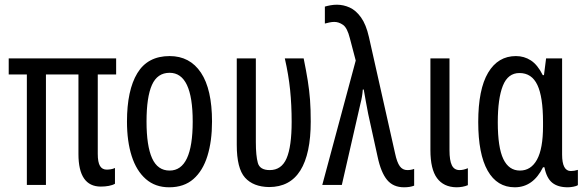

<svg xmlns="http://www.w3.org/2000/svg" viewBox="-20 -785 2487 815"><path d="M408 7Q313 7 313 -131V-469H175V0H94V-469H17V-537H473V-469H395V-132Q395 -96 404.5 -80.5Q414 -65 433 -65Q441 -65 450.5 -66.5Q460 -68 468 -72V-5Q458 1 442 4Q426 7 408 7Z M880 -269Q880 -186 860.5 -123Q841 -60 801 -25Q761 10 698 10Q639 10 599 -25Q559 -60 539 -122.5Q519 -185 519 -269Q519 -402 563 -474.5Q607 -547 700 -547Q786 -547 833 -476.5Q880 -406 880 -269ZM602 -269Q602 -166 625.5 -113.5Q649 -61 700 -61Q798 -61 798 -269Q798 -476 700 -476Q648 -476 625 -424.5Q602 -373 602 -269Z M1122 9Q1055 8 1020 -31Q985 -70 985 -170V-537H1066V-182Q1066 -124 1074.5 -93.5Q1083 -63 1125 -63Q1175 -63 1196.5 -113Q1218 -163 1218 -268Q1218 -339 1211.5 -403Q1205 -467 1189 -537H1269Q1280 -483 1286.5 -442Q1293 -401 1296 -361.5Q1299 -322 1299 -269Q1299 -132 1255 -61.5Q1211 9 1122 9Z M1695 10Q1649 10 1623 -21.5Q1597 -53 1583 -119L1543 -301Q1538 -327 1533 -354Q1528 -381 1524 -405H1520Q1519 -390 1516.5 -375Q1514 -360 1510 -345L1431 0H1348L1490 -528L1465 -623Q1454 -667 1436 -679.5Q1418 -692 1399 -692Q1389 -692 1377.5 -689.5Q1366 -687 1359 -685V-757Q1369 -760 1382.5 -762.5Q1396 -765 1410 -765Q1438 -765 1464.5 -753Q1491 -741 1512.5 -711Q1534 -681 1546 -628L1657 -134Q1665 -96 1677 -79.5Q1689 -63 1709 -63Q1725 -63 1738 -68V3Q1721 10 1695 10Z M1917 10Q1863 9 1835 -29Q1807 -67 1807 -148V-537H1888V-147Q1888 -104 1898 -83.5Q1908 -63 1931 -63Q1947 -63 1966 -71V1Q1945 10 1917 10Z M2165 10Q2090 10 2050 -60.5Q2010 -131 2010 -267Q2010 -406 2052 -476.5Q2094 -547 2170 -547Q2205 -547 2233.5 -528.5Q2262 -510 2284 -466H2289L2298 -537H2366V-129Q2366 -59 2403 -59Q2418 -59 2433 -64V1Q2427 5 2414 7.5Q2401 10 2390 10Q2348 10 2324 -9.5Q2300 -29 2291 -75H2285Q2243 10 2165 10ZM2187 -61Q2234 -61 2259.5 -107.5Q2285 -154 2285 -249V-267Q2285 -374 2261 -424.5Q2237 -475 2185 -475Q2136 -475 2114.5 -421Q2093 -367 2093 -266Q2093 -159 2116.5 -110Q2140 -61 2187 -61Z"/></svg>

Font: Noto Sans ExtraCondensed
Style: Regular
Weight: 400
Width: 2
Designer: Monotype Design Team
Foundry: Monotype Imaging Inc.
Version: Version 2.013; ttfautohint (v1.8.4.7-5d5b)